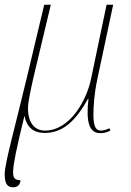

<svg xmlns="http://www.w3.org/2000/svg" viewBox="-38 -556 556 816"><path d="M17 240C37 240 48 229 49 210C25 209 16 202 18 169C19 140 31 78 66 -64C75 -15 105 9 152 9C227 9 282 -39 336 -136H338C328 -46 337 10 388 10C404 10 418 6 431 -1L427 -11C417 -6 404 -1 390 -1C368 -1 359 -22 359 -69C359 -101 362 -157 376 -221L443 -536H415L349 -221C330 -129 259 -1 153 -1C108 -1 81 -36 81 -95C81 -124 93 -176 105 -230L178 -536H150L77 -230C29 -28 -18 138 -18 183C-18 221 -9 240 17 240Z"/></svg>

Font: Noto Serif Display Thin
Style: Italic
Weight: 100
Italic angle: -12°
Designer: Monotype Design Team
Foundry: Monotype Imaging Inc.
Version: Version 2.009